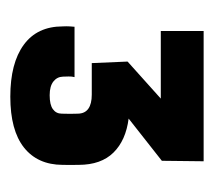

<svg xmlns="http://www.w3.org/2000/svg" viewBox="-41 -799 405 363"><g transform="rotate(90 161.5 -617.5)"><path d="M162.8 -434.5Q99.4 -434.5 64.7 -459.9Q30 -485.2 29.9 -533.6Q29.8 -537.3 29.7 -540.3Q29.6 -543.2 29.9 -547Q30.1 -550.7 30.6 -555.9H125.8Q124.4 -550.7 124.6 -544.8Q124.8 -539 124.9 -534.2Q125.2 -523 134 -516Q142.9 -508.9 160 -508.9Q178.1 -508.9 186.4 -515Q194.8 -521 194.9 -531.6Q195.2 -540.6 195.2 -547.5Q195.2 -554.3 194.9 -562.2Q194.7 -575.5 185.5 -582Q176.4 -588.5 158.9 -588.5H99.3L96.4 -656.2L166.4 -719H38.6V-800H284.9L284 -721L204.2 -658.2Q245.5 -652.9 268.5 -629.5Q291.6 -606.1 291.7 -563.8Q291.8 -559.4 291.8 -553.5Q291.8 -547.7 291.8 -542.1Q291.8 -536.6 291.7 -533Q291.4 -486 258.8 -460.2Q226.2 -434.5 162.8 -434.5Z"/></g></svg>

Font: Big Shoulders Thin
Style: Regular
Weight: 100
Version: Version 2.002